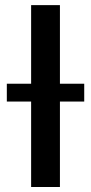

<svg xmlns="http://www.w3.org/2000/svg" viewBox="-20 -748 365 768"><path d="M219.7 -727.5H104.5V-413.1H7.3V-341.8H104.5V0H219.7V-341.8H316.9V-413.1H219.7Z"/></svg>

Font: Raveo Display Display Medium
Style: Regular
Weight: 500
Designer: Jakub Foglar, Rasmus Andersson (Inter)
Foundry: Jakubfoglar.com
Version: Version 1.100;Glyphs 3.2.3 (3260)